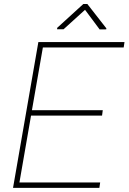

<svg xmlns="http://www.w3.org/2000/svg" viewBox="-20 -916 627 936"><path d="M405.8 -896.5 498.5 -777.8 498 -772.9 465.8 -772.5 394.5 -868.2 290 -773.4H258.3L258.8 -780.3L386.2 -896.5ZM43.5 0 167 -710.9H586.9L583 -684.6H189L135.7 -378.9H481L477.5 -352.5H131.3L74.7 -26.4H468.3L464.4 0Z"/></svg>

Font: Mardoto Thin
Style: Italic
Weight: 250
Italic angle: -12°
Designer: Christian Robertson, Vahan Hovhannisyan
Foundry: Google
Version: Version 1.000